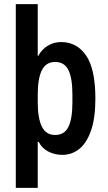

<svg xmlns="http://www.w3.org/2000/svg" viewBox="-20 -743 526 936"><path d="M57 173V-723H164V-471L166 -470Q184 -503 213.5 -520.5Q243 -538 278 -538Q355 -538 400 -472Q445 -406 445 -262Q445 -167 423.5 -106Q402 -45 366 -16.5Q330 12 284 12Q245 12 214 -5Q183 -22 169 -51H164V173ZM249 -85Q294 -85 313.5 -124.5Q333 -164 333 -244V-282Q333 -362 313.5 -401.5Q294 -441 249 -441Q204 -441 184 -400.5Q164 -360 164 -282V-245Q164 -167 184 -126Q204 -85 249 -85Z"/></svg>

Font: Archivo Narrow SemiBold
Style: Regular
Weight: 600
Designer: Hector Gatti
Foundry: Omnibus-Type
Version: Version 3.002